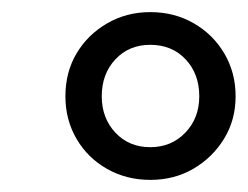

<svg xmlns="http://www.w3.org/2000/svg" viewBox="-20 -736 409 317"><path d="M228 -439Q189 -439 157 -457Q125 -475 106.5 -506.5Q88 -538 88 -577Q88 -617 106.5 -648Q125 -679 157 -697.5Q189 -716 228 -716Q268 -716 300 -697.5Q332 -679 350.5 -647.5Q369 -616 369 -577Q369 -538 350 -507Q331 -476 299.5 -457.5Q268 -439 228 -439ZM228 -493Q263 -493 286 -517Q309 -541 309 -577Q309 -614 286.5 -638Q264 -662 228 -662Q193 -662 170.5 -638Q148 -614 148 -577Q148 -541 170.5 -517Q193 -493 228 -493Z"/></svg>

Font: Nunito Sans 10pt Condensed Medium
Style: Italic
Weight: 500
Width: 3
Italic angle: -9°
Designer: Vernon Adams
Foundry: Vernon Adams
Version: Version 3.101;gftools[0.9.27]